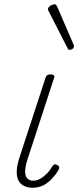

<svg xmlns="http://www.w3.org/2000/svg" viewBox="-20 -864 367 901"><path d="M133 17Q111 17 94 9Q77 1 67.5 -15.5Q58 -32 58.5 -59Q59 -86 71 -124L194 -500Q197 -508 202 -511.5Q207 -515 218 -515Q227 -515 232 -511Q237 -507 234 -499L109 -116Q98 -81 98 -59Q98 -37 108.5 -26.5Q119 -16 136 -16Q153 -16 169.5 -25.5Q186 -35 200.5 -50Q215 -65 224 -81Q227 -87 232.5 -91Q238 -95 248 -90Q256 -86 257.5 -79.5Q259 -73 254 -66Q242 -45 224.5 -26Q207 -7 184.5 5Q162 17 133 17ZM307 -630Q304 -630 302 -631Q300 -632 298 -636L206 -816Q205 -819 205 -821.5Q205 -824 206 -826Q208 -831 213.5 -835Q219 -839 225.5 -841.5Q232 -844 237 -844Q242 -844 247 -836L326 -653Q327 -650 327 -647.5Q327 -645 327 -643Q325 -637 318.5 -633.5Q312 -630 307 -630Z"/></svg>

Font: Playwrite RO Thin
Style: Regular
Weight: 250
Version: Version 1.002